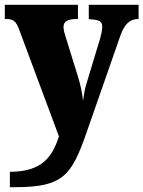

<svg xmlns="http://www.w3.org/2000/svg" viewBox="-23 -556 596 798"><path d="M18 158V222H39C239 222 274 174 336 -3L477 -407C494 -455 516 -476 549 -477H553V-536H346V-477L350 -476C387 -474 402 -469 402 -444C402 -430 395 -401 391 -389L336 -207C330 -189 326 -166 322 -137C320 -161 313 -201 300 -241L251 -399C246 -414 241 -430 241 -444C241 -465 255 -477 296 -477H301V-536H-3V-477H2C30 -477 43 -471 57 -432L222 11C194 97 151 158 18 158Z"/></svg>

Font: Noto Serif Bengali SemiCondensed Black
Style: Regular
Weight: 900
Width: 4
Designer: Juan Bruce, Universal Thirst, Indian Type Foundry and the Monotype Design Team.
Foundry: Monotype Imaging Inc.
Version: Version 2.003